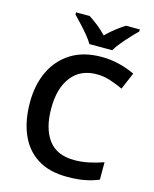

<svg xmlns="http://www.w3.org/2000/svg" viewBox="-136 -1029 908 1129"><g transform="rotate(15 317.5 -464.0)"><path d="M397 -618Q298 -618 243.5 -548Q189 -478 189 -356Q189 -234 240 -165Q291 -96 397 -96Q442 -96 485 -105Q528 -114 574 -130V-24Q530 -6 485.5 2Q441 10 383 10Q273 10 201.5 -35.5Q130 -81 94.5 -163.5Q59 -246 59 -357Q59 -465 98.5 -547.5Q138 -630 213.5 -677Q289 -724 398 -724Q452 -724 504 -711.5Q556 -699 602 -677L558 -574Q521 -591 480.5 -604.5Q440 -618 397 -618ZM308 -778Q295 -801 272.5 -828Q250 -855 226 -880.5Q202 -906 184 -925V-938H267Q293 -921 322 -898.5Q351 -876 376 -849Q403 -876 432.5 -899Q462 -922 488 -938H572V-925Q553 -907 529 -881Q505 -855 482.5 -828Q460 -801 447 -778Z"/></g></svg>

Font: Noto Sans New Tai Lue Semibold
Style: Regular
Weight: 400
Designer: Monotype Design Team
Foundry: Monotype Imaging Inc.
Version: Version 2.004; ttfautohint (v1.8.4.7-5d5b)